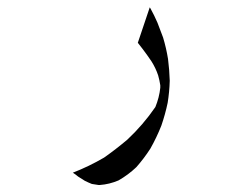

<svg xmlns="http://www.w3.org/2000/svg" viewBox="-20 -286 662 534"><path d="M253.9 228.5Q245.1 227.5 235.4 225.6Q225.6 221.7 215.8 216.8Q206.1 210.9 197.3 205.1Q190.4 199.2 182.6 194.3Q227.5 176.8 269.5 152.3Q302.7 128.9 334 102.5Q377.9 61.5 412.1 11.7Q422.9 -14.6 425.8 -42Q425.8 -45.9 425.8 -48.8Q423.8 -62.5 419.9 -76.2Q413.1 -96.7 401.4 -115.2Q389.6 -132.8 377 -149.4Q370.1 -158.2 363.3 -167L396.5 -265.6L398.4 -262.7Q409.2 -243.2 418 -222.7Q425.8 -203.1 433.6 -181.6Q442.4 -152.3 447.3 -122.1Q451.2 -91.8 452.1 -61.5Q451.2 -30.3 446.3 0Q439.5 32.2 428.7 63.5Q416 95.7 398.4 127Q380.9 154.3 359.4 178.7Q336.9 200.2 309.6 215.8Q284.2 226.6 257.8 228.5Q255.9 228.5 253.9 228.5Z"/></svg>

Font: Thabit
Style: Regular
Weight: 500
Designer: Regenerated by Nadim Shaikli
Foundry: MAK Alagha
Version: 0.01